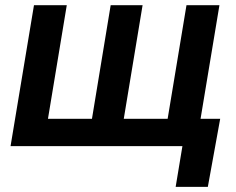

<svg xmlns="http://www.w3.org/2000/svg" viewBox="-20 -561 906 737"><path d="M110.4 -541H236.3L164.1 -105H333L404.8 -541H527.3L455.1 -105H623.5L695.8 -541H822.3L732.4 0H20.5ZM654.3 156.2 680.2 0H639.6L657.2 -105H825.2L777.8 156.2Z"/></svg>

Font: Inter 17pt SemiBold
Style: Italic
Weight: 600
Italic angle: -9.3988°
Version: Version 4.001;git-66647c0bb